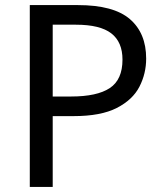

<svg xmlns="http://www.w3.org/2000/svg" viewBox="-20 -734 645 754"><path d="M286 -714Q426 -714 490 -659Q554 -604 554 -504Q554 -445 527.5 -393.5Q501 -342 438.5 -310Q376 -278 269 -278H187V0H97V-714ZM278 -637H187V-355H259Q361 -355 411 -388Q461 -421 461 -500Q461 -569 417 -603Q373 -637 278 -637Z"/></svg>

Font: Noto Sans Ogham
Style: Regular
Weight: 400
Designer: Monotype Design Team
Foundry: Monotype Imaging Inc.
Version: Version 2.001; ttfautohint (v1.8.4.7-5d5b)